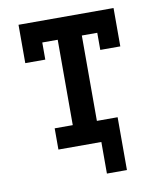

<svg xmlns="http://www.w3.org/2000/svg" viewBox="-77 -592 654 784"><g transform="rotate(-10 250.0 -199.5)"><path d="M303 131V0H125V-88H200V-442H136V-371H53V-530H447V-371H364V-442H300V-88H386V131Z"/></g></svg>

Font: Iosevka Slab Semibold
Style: Regular
Weight: 600
Monospace: yes
Designer: Belleve Invis
Foundry: Belleve Invis
Version: Version 11.1.1; ttfautohint (v1.8.3)